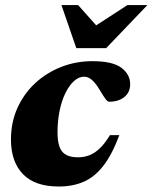

<svg xmlns="http://www.w3.org/2000/svg" viewBox="-20 -700 585 736"><path d="M302.5 -406Q282.5 -406 264.2 -389.8Q246 -373.5 231.5 -344.8Q217 -316 208.8 -276.8Q200.5 -237.5 200.5 -192.5Q200.5 -140.5 218.5 -118.8Q236.5 -97 279 -97Q303 -97 323.5 -105.2Q344 -113.5 363 -131.8Q382 -150 401.5 -182H437.5Q409 -106 375.2 -63.2Q341.5 -20.5 299.8 -2.8Q258 15 205 15Q114 15 68 -32.5Q22 -80 22 -165Q22 -231.5 47 -286.5Q72 -341.5 115.2 -381.5Q158.5 -421.5 214.8 -443.5Q271 -465.5 334 -465.5Q412 -465.5 445.5 -440Q479 -414.5 479 -377Q479 -346 456.5 -328Q434 -310 398.5 -310Q392.5 -310 384.8 -320.2Q377 -330.5 362 -355.5Q347 -381 332.5 -393.5Q318 -406 302.5 -406ZM545 -680.5 387 -515.5H272.5L215.5 -680.5H279.5L370 -579H312L468.5 -680.5Z"/></svg>

Font: Newsreader 16pt 16pt ExtraBold
Style: Italic
Weight: 800
Italic angle: -17°
Version: Version 1.003